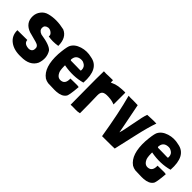

<svg xmlns="http://www.w3.org/2000/svg" viewBox="113 -1272 2038 2038"><g transform="rotate(45 1132.0 -253.0)"><path d="M330 -346Q336 -371 311 -391Q288 -410 261 -408Q215 -400 215 -361Q215 -321 262 -305Q405 -284 439 -240Q484 -166 452 -74Q408 18 273 16Q172 20 110 -26Q48 -72 48 -152V-157Q57 -158 196 -158Q198 -110 261 -103Q286 -100 303 -112Q322 -125 321 -152Q326 -192 273 -206Q156 -238 164 -235Q54 -272 58 -378Q60 -424 87 -459Q115 -497 162 -509Q261 -536 386 -507Q473 -470 473 -346Q394 -333 330 -346Z M669 -233Q670 -168 684 -147Q710 -96 760 -106Q812 -116 809 -192Q818 -191 871 -193Q918 -195 935 -190Q924 -49 907 -34Q878 7 803 12Q778 14 738 12L677 10Q649 6 625 -8Q524 -79 534 -284Q542 -385 556 -423Q581 -480 657 -504Q728 -526 803 -507Q952 -482 937 -259Q813 -224 669 -251ZM755 -416Q681 -416 672 -351Q668 -331 680 -330Q682 -329 766 -329Q785 -329 804 -328Q820 -327 823 -328Q829 -328 829 -341Q829 -387 790 -406Q774 -416 755 -416Z M1142 -465Q1149 -469 1189 -484Q1223 -495 1277 -498Q1327 -501 1327 -497V-321L1297 -331Q1269 -338 1259 -338Q1197 -345 1170 -334Q1135 -320 1137 -269Q1141 -146 1141 -7V-3Q1115 4 1081 3Q1031 1 1007 3L1005 -243Q1003 -394 1006 -498Q1041 -495 1076 -498Q1141 -498 1141 -499Z M1580 -155Q1594 -193 1618 -325Q1641 -454 1658 -496Q1672 -496 1721 -499Q1760 -501 1792 -499Q1760 -411 1725 -255Q1679 -45 1667 1Q1654 3 1479 3Q1430 -298 1375 -500Q1399 -497 1446 -499Q1493 -499 1514 -497Q1585 -141 1580 -155Z M1977 -233Q1978 -168 1992 -147Q2018 -96 2068 -106Q2120 -116 2117 -192Q2126 -191 2179 -193Q2226 -195 2243 -190Q2232 -49 2215 -34Q2186 7 2111 12Q2086 14 2046 12L1985 10Q1957 6 1933 -8Q1832 -79 1842 -284Q1850 -385 1864 -423Q1889 -480 1965 -504Q2036 -526 2111 -507Q2260 -482 2245 -259Q2121 -224 1977 -251ZM2063 -416Q1989 -416 1980 -351Q1976 -331 1988 -330Q1990 -329 2074 -329Q2093 -329 2112 -328Q2128 -327 2131 -328Q2137 -328 2137 -341Q2137 -387 2098 -406Q2082 -416 2063 -416Z"/></g></svg>

Font: Londrina Solid
Style: Regular
Weight: 400
Designer: Marcelo Magalhaes
Foundry: Marcelo Magalh„es
Version: Version 1.001 2011